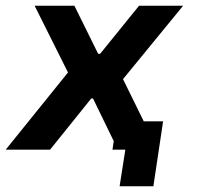

<svg xmlns="http://www.w3.org/2000/svg" viewBox="-40 -523 687 671"><path d="M378 128 398 0H353L368 -99H530L496 128ZM-20 0 218 -295 225 -215 81 -503H220L303 -335H310L446 -503H600L365 -216L367 -293L511 0H372L285 -179H279L135 0Z"/></svg>

Font: Nunito Sans 6pt
Style: Bold Italic
Weight: 700
Italic angle: -9°
Version: Version 3.101;gftools[0.9.27]